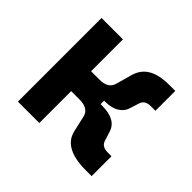

<svg xmlns="http://www.w3.org/2000/svg" viewBox="-127 -679 840 840"><g transform="rotate(45 293.0 -259.0)"><path d="M261.7 -269.5 253.4 -320.3Q280.8 -320.3 296.9 -330.6Q313 -340.8 317.9 -360.4L339.4 -437Q347.7 -464.8 366.7 -483.4Q385.7 -502 415.5 -511Q445.3 -520 484.9 -520H522.5V-397H493.2Q476.1 -397 465.1 -390.4Q454.1 -383.8 449.7 -370.6L436.5 -329.1Q428.7 -300.8 403.3 -285.2Q377.9 -269.5 337.9 -269.5ZM68.8 0V-517.6H201.2V0ZM193.8 -197.3V-320.3H332.5V-197.3ZM489.7 2.4Q445.8 2.4 413.6 -6.8Q381.3 -16.1 361.8 -34.4Q342.3 -52.7 335.4 -80.6L317.9 -157.2Q313.5 -176.8 297.1 -187Q280.8 -197.3 253.4 -197.3L261.7 -248H342.8Q429.7 -248 446.3 -188.5L459.5 -147Q463.9 -133.8 474.9 -127.2Q485.8 -120.6 502.9 -120.6H527.3V2.4Z"/></g></svg>

Font: Cascadia Mono
Style: Regular
Weight: 400
Monospace: yes
Designer: Aaron Bell
Foundry: Saja Typeworks
Version: Version 2102.003